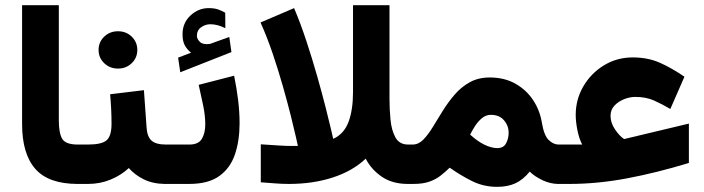

<svg xmlns="http://www.w3.org/2000/svg" viewBox="-20 -707 2706 738"><path d="M64.9 -687H206.1V-244.6Q206.1 -195.8 219 -173.6Q231.9 -151.4 278.8 -151.4H291V0H278.8Q166.5 0 115.7 -57.9Q64.9 -115.7 64.9 -230.5Z M403.3 -344.7 533.2 -360.4 543.5 -215.8Q545.9 -181.2 562.7 -166.3Q579.6 -151.4 617.7 -151.4H627.9V0H616.7Q568.8 0 533.4 -17.3Q498 -34.7 475.1 -61Q445.3 -33.2 404.8 -16.6Q364.3 0 318.4 0H271.5V-151.4H318.4Q370.6 -151.4 389.6 -167.7Q408.7 -184.1 408.7 -231.4Q408.7 -260.7 407.2 -289.3Q405.8 -317.9 403.3 -344.7ZM358.9 -515.1Q358.9 -545.4 380.6 -566.2Q402.3 -586.9 433.6 -586.9Q464.8 -586.9 486.3 -566.2Q507.8 -545.4 507.8 -515.1Q507.8 -484.9 486.3 -464.1Q464.8 -443.4 433.6 -443.4Q402.3 -443.4 380.6 -464.1Q358.9 -484.9 358.9 -515.1Z M714.4 -504.4Q697.8 -518.1 689.7 -533.9Q681.6 -549.8 681.6 -575.2Q681.6 -619.1 712.2 -647.5Q742.7 -675.8 781.7 -675.8Q803.2 -675.8 817.1 -671.1Q831.1 -666.5 845.7 -658.2L846.2 -598.6Q816.4 -613.8 788.6 -613.8Q769.5 -613.8 753.2 -602.3Q736.8 -590.8 736.8 -568.8Q737.3 -556.2 749 -545.4Q760.7 -534.7 786.1 -538.1Q786.6 -538.1 789.6 -539.1L861.3 -564.9L869.6 -506.8L672.9 -429.2L664.6 -485.4ZM707 0H607.4V-151.4H708Q742.7 -151.4 755.9 -173.3Q769 -195.3 769 -229.5Q769 -262.7 760.7 -302.7Q752.4 -342.8 743.7 -380.9L879.9 -416Q889.6 -368.7 895.3 -322.3Q900.9 -275.9 900.9 -233.4Q900.9 -167 883.3 -114.3Q865.7 -61.5 823.5 -30.8Q781.2 0 707 0Z M1260.7 -173.3Q1302.2 -191.9 1319.6 -238.3Q1336.9 -284.7 1336.9 -353.5V-687H1477.1V-327.6Q1477.1 -287.6 1481 -246.8Q1484.9 -206.1 1500 -178.7Q1515.1 -151.4 1548.8 -151.4H1566.9V0H1547.4Q1488.3 0 1447.8 -27.6Q1407.2 -55.2 1385.7 -97.2Q1335.9 -49.8 1259.5 -24.9Q1183.1 0 1090.3 0Q1063 0 1036.4 -2.2Q1009.8 -4.4 982.4 -6.3V-152.3Q1012.7 -150.4 1045.2 -148.2Q1077.6 -146 1100.1 -146H1125Q1125 -146 1118.2 -177Q1111.3 -208 1098.4 -259.8Q1085.4 -311.5 1067.6 -374.3Q1049.8 -437 1028.1 -501.2Q1006.3 -565.4 981.4 -620.6L1110.4 -675.8Q1135.3 -617.2 1157.7 -549.1Q1180.2 -481 1199 -414.8Q1217.8 -348.6 1231.7 -293.9Q1245.6 -239.3 1253.2 -206.3Q1260.7 -173.3 1260.7 -173.3Z M1568.4 0H1546.9L1547.4 -151.4H1565.9Q1588.4 -151.4 1606.7 -169.9Q1625 -188.5 1643.1 -218Q1661.1 -247.6 1681.4 -280.3Q1701.7 -313 1726.8 -342.5Q1752 -372.1 1785.2 -390.6Q1818.4 -409.2 1862.3 -409.2Q1918.5 -409.2 1960.4 -385.7Q2002.4 -362.3 2028.8 -322.8Q2055.2 -283.2 2063 -234.4Q2071.3 -185.5 2089.4 -168.5Q2107.4 -151.4 2127 -151.4H2139.6V0H2126.5Q2095.2 0 2064.7 -14.6Q2034.2 -29.3 2016.1 -47.4Q1990.7 -16.1 1960.9 -2.4Q1931.2 11.2 1890.6 11.2Q1839.4 11.2 1794.9 -10.7Q1750.5 -32.7 1708.5 -62.5Q1691.4 -45.9 1673.3 -31.7Q1655.3 -17.6 1630.6 -8.8Q1606 0 1568.4 0ZM1867.2 -265.6Q1847.7 -265.6 1832.3 -252.7Q1816.9 -239.7 1805.7 -222.2Q1794.4 -204.6 1787.1 -189.5Q1815.4 -164.1 1839.8 -151.9Q1855.5 -144 1868.7 -140.9Q1881.8 -137.7 1891.6 -137.7Q1915.5 -137.7 1925.3 -156.2Q1935.1 -174.8 1935.1 -196.8Q1935.1 -224.1 1917 -244.9Q1898.9 -265.6 1867.2 -265.6Z M2217.8 -151.4Q2205.6 -174.8 2199.2 -207.5Q2192.9 -240.2 2192.9 -265.6Q2192.9 -324.7 2222.2 -375Q2251.5 -425.3 2301.3 -455.8Q2351.1 -486.3 2412.1 -486.3Q2470.2 -486.3 2516.4 -465.8Q2562.5 -445.3 2610.8 -412.1L2556.6 -288.1Q2525.4 -306.6 2494.1 -320.6Q2462.9 -334.5 2422.4 -334.5Q2400.9 -334.5 2378.7 -325.7Q2356.4 -316.9 2341.6 -300.8Q2326.7 -284.7 2326.7 -261.7Q2326.7 -234.9 2344 -209.5Q2361.3 -184.1 2378.4 -172.9Q2379.4 -172.4 2381.1 -172.9Q2382.8 -173.3 2384.3 -173.8L2627.9 -231.9V-80.6Q2504.4 -43 2390.4 -21.5Q2276.4 0 2168.5 0H2120.1V-151.4Z"/></svg>

Font: Vazirmatn RD UI Black
Style: Regular
Weight: 900
Designer: Saber Rastikerdar
Foundry: Saber Rastikerdar
Version: Version 33.003